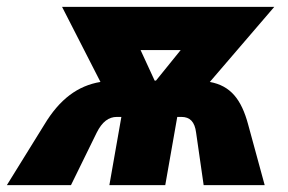

<svg xmlns="http://www.w3.org/2000/svg" viewBox="-64 -540 840 560"><path d="M65 -176 -44 0H143L218 -153C234 -185 253 -199 277 -199H290L255 0H418L453 -199H465C490 -199 504 -185 508 -153L530 0H708L660 -176C640 -251 608 -290 548 -301L736 -520H117L229 -301C163 -290 110 -251 65 -176ZM346 -394H463L391 -305H387Z"/></svg>

Font: Fixel Display ExtraBold
Style: Italic
Weight: 800
Italic angle: -10°
Designer: AlfaBravo + MacPaw
Foundry: Kyrylo Tkachov, Marchela Mozhyna, Serhii Makarenko, Maria Weinstein, Zakhar Kryvoshyya
Version: Version 1.210;Glyphs 3.2 (3217)